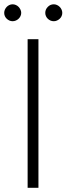

<svg xmlns="http://www.w3.org/2000/svg" viewBox="-27 -894 316 914"><path d="M0 0ZM156 0H104.5V-707.5H156ZM74 -832.5Q74 -824.5 70.5 -817.2Q67 -810 61.5 -804.8Q56 -799.5 48.5 -796.2Q41 -793 33 -793Q25 -793 17.8 -796.2Q10.5 -799.5 5 -804.8Q-0.5 -810 -3.8 -817.2Q-7 -824.5 -7 -832.5Q-7 -840.5 -3.8 -848Q-0.5 -855.5 5 -861.2Q10.5 -867 17.8 -870.2Q25 -873.5 33 -873.5Q41 -873.5 48.5 -870.2Q56 -867 61.5 -861.2Q67 -855.5 70.5 -848Q74 -840.5 74 -832.5ZM269.5 -832.5Q269.5 -824.5 266.2 -817.2Q263 -810 257.2 -804.8Q251.5 -799.5 244.2 -796.2Q237 -793 229 -793Q220.5 -793 213.2 -796.2Q206 -799.5 200.5 -804.8Q195 -810 191.8 -817.2Q188.5 -824.5 188.5 -832.5Q188.5 -849 200.5 -861.2Q212.5 -873.5 229 -873.5Q237 -873.5 244.2 -870.2Q251.5 -867 257.2 -861.2Q263 -855.5 266.2 -848Q269.5 -840.5 269.5 -832.5Z"/></svg>

Font: Lato Light
Style: Regular
Weight: 300
Designer: Lukasz Dziedzic
Foundry: tyPoland Lukasz Dziedzic
Version: Version 2.007; 2014-02-27